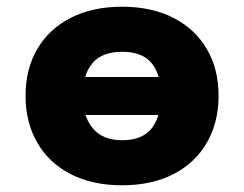

<svg xmlns="http://www.w3.org/2000/svg" viewBox="-20 -540 725 571"><path d="M343 11Q255 11 190.5 -22Q126 -55 91 -115.5Q56 -176 56 -255Q56 -335 91 -394.5Q126 -454 190.5 -487Q255 -520 343 -520Q431 -520 495.5 -487Q560 -454 595 -394.5Q630 -335 630 -255Q630 -176 595 -115.5Q560 -55 495.5 -22Q431 11 343 11ZM343 -123Q404 -123 431.5 -159Q459 -195 459 -255Q459 -317 431.5 -351.5Q404 -386 343 -386Q283 -386 254.5 -351.5Q226 -317 226 -255Q226 -195 255.5 -159Q285 -123 343 -123ZM189 -198V-311H496V-198Z"/></svg>

Font: Nunito Sans 6pt Black
Style: Regular
Weight: 900
Version: Version 3.101;gftools[0.9.27]